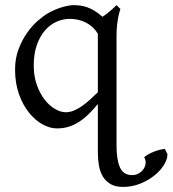

<svg xmlns="http://www.w3.org/2000/svg" viewBox="-20 -489 677 753"><path d="M237.8 -48.8Q254.4 -48.8 270.5 -55.7Q286.6 -62.5 302.2 -73.5Q317.9 -84.5 333.3 -98.6Q348.6 -112.8 363.8 -127.4V-356.4Q347.7 -384.3 318.4 -399.7Q289.1 -415 253.9 -415Q226.6 -415 201.2 -403.6Q175.8 -392.1 156 -369.1Q136.2 -346.2 124.3 -312Q112.3 -277.8 112.3 -231.9Q112.3 -190.4 124.3 -156.5Q136.2 -122.6 154.8 -98.6Q173.3 -74.7 195.6 -61.8Q217.8 -48.8 237.8 -48.8ZM363.8 -81.1Q345.2 -58.6 327.1 -41Q309.1 -23.4 289.8 -11Q270.5 1.5 249.3 8.1Q228 14.6 203.1 14.6Q175.8 14.6 147 -1.2Q118.2 -17.1 94 -46.9Q69.8 -76.7 54.4 -119.6Q39.1 -162.6 39.1 -216.8Q39.1 -259.8 52.7 -295.9Q66.4 -332 86.2 -360.1Q106 -388.2 128.4 -407.7Q150.9 -427.2 168 -437Q195.8 -452.6 223.1 -460.7Q250.5 -468.8 269 -468.8Q282.2 -468.8 295.4 -467Q308.6 -465.3 322.3 -460.4Q335.9 -455.6 350.6 -446.8Q365.2 -438 381.8 -423.3Q389.2 -427.7 397 -433.8Q404.8 -439.9 412.1 -446Q419.4 -452.1 426 -458.3Q432.6 -464.4 437 -468.8L452.1 -454.1Q447.8 -440.4 444.3 -424.3Q441.4 -410.2 439.2 -391.1Q437 -372.1 437 -350.1V81.1Q437 137.2 450.4 167.5Q463.9 197.8 499 197.8Q510.3 197.8 519.8 193.4Q529.3 189 536.4 181.9Q543.5 174.8 547.4 166Q551.3 157.2 551.3 147.9Q551.3 136.7 545.4 127.9Q549.8 123 560.3 116.9Q570.8 110.8 583.3 106Q595.7 101.1 607.9 98.1Q620.1 95.2 627 95.7L636.7 115.7Q636.7 135.7 622.8 158.2Q608.9 180.7 585 199.7Q561 218.8 529.5 231.4Q498 244.1 462.9 244.1Q433.1 244.1 414.1 233.2Q395 222.2 383.8 203.9Q372.6 185.5 368.2 161.4Q363.8 137.2 363.8 110.8Z"/></svg>

Font: Gentium Kaktovik
Style: Regular
Weight: 400
Designer: J. Victor Gaultney and Annie Olsen
Foundry: SIL International
Version: Version 1.102; 2013; Maintenance release